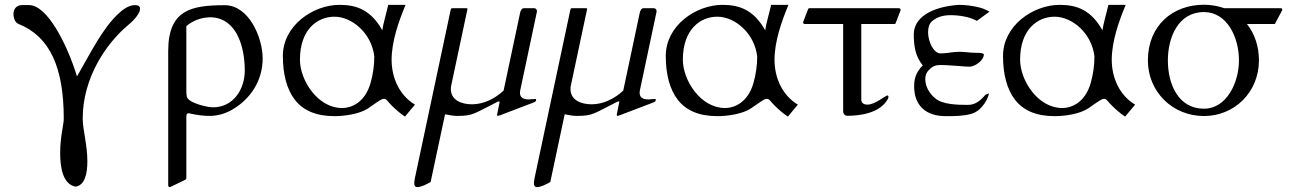

<svg xmlns="http://www.w3.org/2000/svg" viewBox="-20 -474 5422 807"><path d="M248 24.9C248 50.3 232.9 99.6 232.9 169.4C232.9 234.9 246.1 301.8 298.3 310.5C336.4 304.2 347.2 256.3 347.2 204.1C347.2 133.8 327.6 70.8 327.6 24.4C327.6 -146 425.3 -290.5 518.1 -368.2C549.8 -394.5 568.8 -420.9 568.8 -437C568.8 -446.8 562 -452.6 547.4 -452.6C521.5 -452.6 496.6 -434.6 476.6 -415.5C412.1 -355.5 362.8 -255.9 303.7 -152.8C260.7 -292 177.7 -452.6 102.5 -452.6H72.3C48.8 -452.6 36.6 -435.1 36.6 -416C36.6 -398.4 43 -379.4 57.6 -373.5C189.5 -320.8 248 -190.9 248 24.9Z M687 304.7C687 309.6 689.9 312.5 694.8 312.5L755.4 283.2C759.3 281.2 763.2 279.3 763.2 275.4V20C763.7 11.2 762.2 2 773.4 2C806.2 9.3 833 13.2 861.8 13.2C894 13.2 926.8 3.4 953.6 -11.7C1032.7 -56.6 1084 -134.8 1084 -228C1084 -316.9 1025.9 -452.1 924.8 -452.1C783.7 -452.1 687 -432.6 687 -259.3ZM867.7 -401.4C979 -396.5 1008.8 -269.5 1008.8 -177.7C1008.8 -98.6 960.9 -22.9 875 -22.9C852.1 -22.9 769.5 -41 765.1 -68.8C763.7 -75.7 763.2 -86.9 763.2 -88.9V-363.3C763.2 -363.3 768.1 -369.1 770.5 -370.1C800.3 -392.1 833 -401.4 867.7 -401.4Z M1168.9 -238.8C1168.9 -160.2 1186 -97.7 1219.7 -54.2C1253.9 -10.3 1307.6 14.2 1386.2 14.2C1427.7 14.2 1492.2 5.4 1527.8 -19C1573.2 -50.3 1583 -58.6 1594.2 -58.6C1605 -58.6 1609.4 -46.9 1626.5 -30.3C1642.6 -14.6 1660.6 2 1682.1 16.1L1724.1 -34.2C1658.7 -73.2 1626 -147 1626 -222.7C1626 -298.8 1654.8 -381.8 1684.6 -453.6H1611.8C1605.5 -423.8 1589.8 -372.1 1586.9 -346.7C1538.6 -432.6 1478.5 -453.6 1407.2 -453.6C1295.9 -453.6 1168.9 -366.7 1168.9 -238.8ZM1240.7 -223.1C1240.7 -351.1 1314.9 -403.8 1385.3 -403.8C1459.5 -403.8 1541.5 -335 1553.2 -237.3C1553.2 -199.2 1547.9 -161.6 1537.6 -125.5C1516.1 -49.3 1463.9 -20 1417.5 -20C1315.9 -20 1240.7 -135.7 1240.7 -223.1Z M2236.8 -425.3C2236.8 -432.1 2235.4 -438 2226.1 -439.5H2181.6C2170.9 -439.5 2167 -424.3 2166 -419.9L2096.7 -93.3C2060.5 -59.1 2012.2 -35.6 1963.9 -35.6C1920.9 -35.6 1875 -52.2 1875 -99.6C1875 -103.5 1875 -107.9 1876 -112.3L1943.4 -429.2C1944.3 -432.6 1944.8 -435.1 1944.8 -436.5C1944.8 -439 1943.4 -439.5 1939.9 -439.5H1881.8C1876 -439.5 1875.5 -438 1873.5 -429.2L1750.5 149.4C1743.2 185.1 1734.4 226.6 1723.6 275.9C1722.2 283.2 1721.2 290.5 1721.2 296.4C1721.2 305.2 1724.1 312.5 1733.9 312.5C1751 312.5 1773.4 300.3 1790 291L1850.6 6.3C1865.2 9.8 1886.7 13.2 1901.9 13.2C1970.2 13.2 1973.6 2.4 2072.8 -46.9C2072.8 -46.9 2074.7 -47.9 2075.7 -47.9C2077.1 -47.9 2080.1 -47.4 2080.1 -45.4C2069.8 3.4 2069.3 5.9 2069.3 7.8C2069.3 10.7 2070.3 13.2 2072.8 13.2C2073.2 13.2 2081.5 10.7 2082.5 10.3L2223.6 -43.5C2230 -45.9 2233.4 -48.8 2233.4 -55.2C2233.4 -57.1 2232.9 -58.1 2231.4 -58.1L2202.6 -56.2C2178.2 -56.2 2165.5 -64.9 2165.5 -84C2165.5 -87.9 2166 -91.8 2167 -96.2Z M2739.7 -425.3C2739.7 -432.1 2738.3 -438 2729 -439.5H2684.6C2673.8 -439.5 2669.9 -424.3 2668.9 -419.9L2599.6 -93.3C2563.5 -59.1 2515.1 -35.6 2466.8 -35.6C2423.8 -35.6 2377.9 -52.2 2377.9 -99.6C2377.9 -103.5 2377.9 -107.9 2378.9 -112.3L2446.3 -429.2C2447.3 -432.6 2447.8 -435.1 2447.8 -436.5C2447.8 -439 2446.3 -439.5 2442.9 -439.5H2384.8C2378.9 -439.5 2378.4 -438 2376.5 -429.2L2253.4 149.4C2246.1 185.1 2237.3 226.6 2226.6 275.9C2225.1 283.2 2224.1 290.5 2224.1 296.4C2224.1 305.2 2227.1 312.5 2236.8 312.5C2253.9 312.5 2276.4 300.3 2293 291L2353.5 6.3C2368.2 9.8 2389.6 13.2 2404.8 13.2C2473.1 13.2 2476.6 2.4 2575.7 -46.9C2575.7 -46.9 2577.6 -47.9 2578.6 -47.9C2580.1 -47.9 2583 -47.4 2583 -45.4C2572.8 3.4 2572.3 5.9 2572.3 7.8C2572.3 10.7 2573.2 13.2 2575.7 13.2C2576.2 13.2 2584.5 10.7 2585.4 10.3L2726.6 -43.5C2732.9 -45.9 2736.3 -48.8 2736.3 -55.2C2736.3 -57.1 2735.8 -58.1 2734.4 -58.1L2705.6 -56.2C2681.2 -56.2 2668.5 -64.9 2668.5 -84C2668.5 -87.9 2668.9 -91.8 2669.9 -96.2Z M2778.3 -238.8C2778.3 -160.2 2795.4 -97.7 2829.1 -54.2C2863.3 -10.3 2917 14.2 2995.6 14.2C3037.1 14.2 3101.6 5.4 3137.2 -19C3182.6 -50.3 3192.4 -58.6 3203.6 -58.6C3214.4 -58.6 3218.8 -46.9 3235.8 -30.3C3252 -14.6 3270 2 3291.5 16.1L3333.5 -34.2C3268.1 -73.2 3235.4 -147 3235.4 -222.7C3235.4 -298.8 3264.2 -381.8 3293.9 -453.6H3221.2C3214.8 -423.8 3199.2 -372.1 3196.3 -346.7C3147.9 -432.6 3087.9 -453.6 3016.6 -453.6C2905.3 -453.6 2778.3 -366.7 2778.3 -238.8ZM2850.1 -223.1C2850.1 -351.1 2924.3 -403.8 2994.6 -403.8C3068.8 -403.8 3150.9 -335 3162.6 -237.3C3162.6 -199.2 3157.2 -161.6 3147 -125.5C3125.5 -49.3 3073.2 -20 3026.9 -20C2925.3 -20 2850.1 -135.7 2850.1 -223.1Z M3382.8 -439.5C3377.9 -439.5 3376.5 -436.5 3375 -431.6L3355.5 -380.9C3355.5 -376 3358.4 -373 3363.3 -373H3523.9V-7.3C3523.9 7.8 3534.7 12.7 3541 12.7C3592.8 12.7 3677.2 2.4 3710.4 -55.7C3713.9 -61 3714.4 -64.5 3714.4 -66.4C3714.4 -68.4 3714.4 -72.8 3709.5 -72.8C3702.1 -72.8 3658.2 -34.2 3626 -34.2C3613.8 -34.2 3600.1 -39.1 3600.1 -54.7V-373H3738.3C3740.2 -373 3743.7 -374 3744.1 -375.5L3765.6 -431.6C3765.6 -436.5 3762.7 -439.5 3757.8 -439.5Z M4009.8 -453.6C3893.1 -445.3 3820.8 -398.9 3820.8 -330.1C3820.8 -279.8 3827.1 -237.8 3858.4 -199.2C3827.1 -167.5 3822.3 -138.7 3822.3 -110.8C3822.3 -33.2 3868.7 14.2 3954.6 14.2C3990.7 14.2 4028.8 14.2 4063 4.4C4110.8 -9.3 4135.7 -66.4 4136.7 -82C4133.8 -79.1 4124 -78.1 4121.1 -74.7C4097.7 -47.4 4076.7 -33.2 4048.3 -33.2C4005.4 -33.2 3942.9 -34.2 3911.6 -60.1C3884.3 -82.5 3869.1 -112.3 3869.1 -141.1C3869.1 -163.1 3877.9 -174.3 3890.1 -185.5C3903.3 -197.8 3917 -200.7 3931.6 -200.7C3963.4 -200.7 3980.5 -198.2 4020 -195.8C4031.7 -194.8 4043.5 -193.8 4055.2 -193.8C4078.1 -193.8 4115.2 -220.2 4115.2 -245.1C4115.2 -251 4096.7 -252 4082.5 -252C4057.6 -252 4035.2 -256.3 4011.7 -256.3C3984.4 -256.3 3960 -249.5 3933.6 -249.5C3904.3 -249.5 3880.9 -297.9 3880.9 -338.9C3880.9 -357.9 3885.7 -375 3897.9 -385.3C3921.4 -404.8 3947.8 -410.2 3976.1 -410.2C4011.2 -410.2 4056.6 -403.3 4085.9 -386.2L4138.7 -424.8C4122.6 -434.6 4107.4 -440.4 4087.4 -444.8C4062.5 -450.2 4036.1 -453.6 4009.8 -453.6Z M4195.8 -238.8C4195.8 -160.2 4212.9 -97.7 4246.6 -54.2C4280.8 -10.3 4334.5 14.2 4413.1 14.2C4454.6 14.2 4519 5.4 4554.7 -19C4600.1 -50.3 4609.9 -58.6 4621.1 -58.6C4631.8 -58.6 4636.2 -46.9 4653.3 -30.3C4669.4 -14.6 4687.5 2 4709 16.1L4751 -34.2C4685.5 -73.2 4652.8 -147 4652.8 -222.7C4652.8 -298.8 4681.6 -381.8 4711.4 -453.6H4638.7C4632.3 -423.8 4616.7 -372.1 4613.8 -346.7C4565.4 -432.6 4505.4 -453.6 4434.1 -453.6C4322.8 -453.6 4195.8 -366.7 4195.8 -238.8ZM4267.6 -223.1C4267.6 -351.1 4341.8 -403.8 4412.1 -403.8C4486.3 -403.8 4568.4 -335 4580.1 -237.3C4580.1 -199.2 4574.7 -161.6 4564.5 -125.5C4543 -49.3 4490.7 -20 4444.3 -20C4342.8 -20 4267.6 -135.7 4267.6 -223.1Z M5040.5 13.7C5168.9 13.7 5271.5 -86.9 5271.5 -220.2C5271.5 -280.8 5252.4 -334 5221.2 -373H5334.5C5340.3 -373 5339.8 -376 5342.3 -380.9L5369.6 -431.6C5369.6 -437.5 5368.7 -439.5 5361.8 -439.5H5126C5099.6 -448.7 5070.8 -454.1 5040.5 -454.1C4910.6 -454.1 4805.2 -368.7 4804.7 -220.2C4804.7 -88.4 4908.2 13.7 5040.5 13.7ZM5187.5 -220.2C5187.5 -125.5 5134.8 -17.1 5040.5 -17.1C4933.1 -17.1 4888.7 -119.1 4888.7 -220.2C4888.7 -315.4 4931.2 -423.3 5040.5 -423.3C5136.7 -423.3 5187.5 -318.4 5187.5 -220.2Z"/></svg>

Font: Cardo
Style: Italic
Weight: 400
Designer: David J. Perry
Foundry: David J. Perry
Version: Version 0.99